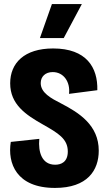

<svg xmlns="http://www.w3.org/2000/svg" viewBox="-20 -909 531 943"><path d="M293 -722 382 -889H235L176 -722ZM250 14C410 14 465 -73 465 -169C465 -294 369 -355 280 -401C231 -426 180 -453 180 -501C180 -533 203 -555 239 -555C293 -555 326 -506 319 -448L458 -466C461 -578 404 -671 241 -671C99 -671 30 -599 30 -500C30 -396 107 -345 190 -298C266 -255 313 -227 313 -165C313 -113 280 -100 251 -100C186 -100 167 -161 173 -227L33 -212C16 -108 60 14 250 14Z"/></svg>

Font: Bricolage Grotesque 10pt Condensed ExtraBold
Style: Regular
Weight: 800
Width: 3
Designer: Mathieu Triay
Foundry: Atelier Triay
Version: Version 1.000;gftools[0.9.29]